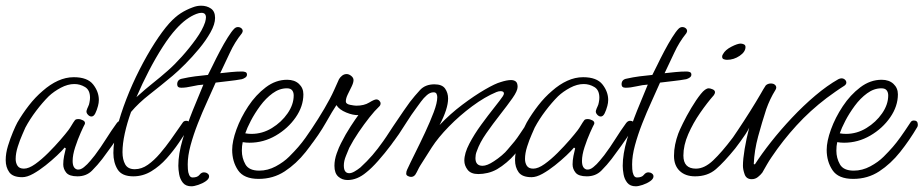

<svg xmlns="http://www.w3.org/2000/svg" viewBox="-22 -618 3242 674"><path d="M56 4Q23 4 10.5 -13.5Q-2 -31 -2 -56Q-2 -80 6 -106Q14 -132 23.5 -154.5Q33 -177 39 -188Q57 -219 79.5 -248Q102 -277 128 -299Q154 -322 181.5 -334.5Q209 -347 237 -347Q285 -347 305 -321.5Q325 -296 325 -267Q325 -257 322 -246Q318 -231 312.5 -220Q307 -209 299 -209Q292 -209 286 -216Q280 -223 282 -230Q284 -237 287.5 -244Q291 -251 292 -258Q293 -263 293.5 -267Q294 -271 294 -275Q294 -302 276.5 -312.5Q259 -323 239 -323Q216 -323 191.5 -310Q167 -297 149 -280Q127 -258 105 -229Q83 -200 67 -170Q65 -165 56.5 -146Q48 -127 40.5 -103.5Q33 -80 33 -60Q33 -46 39.5 -36Q46 -26 62 -26Q79 -26 101.5 -42Q124 -58 147.5 -81.5Q171 -105 190 -127Q209 -149 218 -161Q224 -169 229.5 -178.5Q235 -188 241 -196Q244 -200 253 -200Q261 -200 269.5 -195.5Q278 -191 276 -183Q272 -176 261.5 -152.5Q251 -129 242 -101.5Q233 -74 233 -53Q233 -27 249 -23Q260 -21 272.5 -31Q285 -41 295.5 -54Q306 -67 311 -73Q332 -101 350.5 -130.5Q369 -160 388 -186Q394 -194 402 -194Q416 -194 416 -179Q416 -174 403 -153.5Q390 -133 371.5 -107Q353 -81 337 -60Q321 -39 301 -19Q281 1 250 1Q221 1 210.5 -12Q200 -25 200 -41Q200 -55 203 -70.5Q206 -86 209 -97L205 -100Q196 -89 178 -72Q160 -55 138 -37.5Q116 -20 94.5 -8Q73 4 56 4Z M446 1Q406 1 391 -23Q376 -47 376 -81Q376 -119 388.5 -168Q401 -217 421.5 -270Q442 -323 468 -374Q494 -425 521 -467Q548 -509 572 -536Q593 -559 612.5 -571.5Q632 -584 654 -592Q669 -598 684 -598Q704 -598 718.5 -588Q733 -578 733 -555Q733 -533 717 -504.5Q701 -476 677 -447Q653 -418 628 -393Q603 -368 584 -352Q542 -317 503 -286.5Q464 -256 438 -225Q424 -186 416 -149.5Q408 -113 408 -84Q408 -58 417.5 -41Q427 -24 451 -24Q475 -24 497 -39.5Q519 -55 539.5 -79Q560 -103 577 -127Q589 -144 600.5 -160.5Q612 -177 619 -187Q623 -194 632 -194Q643 -194 643 -183Q643 -176 637 -165Q625 -145 606 -117Q587 -89 563 -62Q539 -35 509.5 -17Q480 1 446 1ZM596 -516Q574 -492 549.5 -454Q525 -416 501 -370Q477 -324 457 -277Q489 -306 515 -326.5Q541 -347 567 -370Q590 -390 616.5 -419.5Q643 -449 666 -481Q689 -513 698 -540Q701 -551 701 -557Q701 -573 685 -573Q681 -573 676.5 -572Q672 -571 667 -569Q649 -562 631.5 -549Q614 -536 596 -516Z M650 36Q630 36 620 23.5Q610 11 607 -6Q604 -23 604 -36Q604 -77 619 -128Q634 -179 654.5 -230Q675 -281 692 -321Q674 -320 652.5 -315Q631 -310 614 -310Q600 -310 600 -322Q600 -339 618 -342Q640 -347 663 -350Q686 -353 708 -355Q714 -366 725 -389Q736 -412 750 -438.5Q764 -465 777.5 -486.5Q791 -508 800 -517Q806 -523 813 -523Q820 -523 825 -519Q830 -515 830 -509Q830 -506 827 -501Q802 -470 785 -433Q768 -396 751 -361Q769 -363 789 -365Q809 -367 828 -367Q834 -367 839.5 -365Q845 -363 845 -356Q845 -350 839.5 -346Q834 -342 827 -340Q805 -336 781.5 -333.5Q758 -331 735 -328Q722 -298 705 -261Q688 -224 672.5 -184.5Q657 -145 647 -108Q637 -71 637 -41Q637 -36 637.5 -24.5Q638 -13 642 -4Q646 5 654 5Q671 5 678 -4Q685 -13 694 -13Q701 -13 706.5 -9Q712 -5 712 1Q712 10 700.5 18Q689 26 674 31Q659 36 650 36Z M886 10Q834 10 813.5 -20.5Q793 -51 793 -92Q793 -122 808 -163.5Q823 -205 849.5 -245Q876 -285 911 -311.5Q946 -338 986 -338Q1012 -338 1027.5 -323.5Q1043 -309 1043 -287Q1043 -245 1016 -206Q989 -167 946 -142Q903 -117 854 -117Q848 -117 842 -117.5Q836 -118 830 -119Q827 -106 827 -89Q827 -63 839.5 -41Q852 -19 888 -19Q918 -19 946 -34Q974 -49 993 -68Q1012 -87 1025 -102Q1038 -117 1052 -136.5Q1066 -156 1087 -188Q1091 -195 1099 -195Q1113 -195 1113 -180Q1113 -175 1111 -172Q1084 -126 1051 -84.5Q1018 -43 977.5 -16.5Q937 10 886 10ZM861 -148Q899 -148 932.5 -168.5Q966 -189 987.5 -220Q1009 -251 1009 -283Q1009 -294 1003.5 -301Q998 -308 985 -308Q959 -308 935 -290.5Q911 -273 891.5 -246.5Q872 -220 858.5 -194Q845 -168 839 -150Q844 -149 849.5 -148.5Q855 -148 861 -148Z M1198 14Q1179 14 1165.5 2Q1152 -10 1152 -36Q1152 -57 1160 -79.5Q1168 -102 1175 -115Q1191 -147 1209 -174.5Q1227 -202 1236 -214Q1218 -213 1193.5 -223Q1169 -233 1159 -249Q1146 -230 1122 -187.5Q1098 -145 1061 -98Q1055 -90 1047 -90Q1032 -90 1032 -103Q1032 -108 1035 -112Q1050 -133 1072.5 -166.5Q1095 -200 1116.5 -236.5Q1138 -273 1151 -302Q1155 -311 1159.5 -321Q1164 -331 1168 -340Q1172 -347 1179 -352.5Q1186 -358 1195 -358Q1203 -358 1211 -351.5Q1219 -345 1219 -337Q1219 -328 1212.5 -314.5Q1206 -301 1199 -287Q1192 -273 1192 -262Q1192 -253 1207 -250Q1222 -247 1229 -247Q1256 -247 1274 -258Q1292 -269 1299 -269Q1305 -269 1309.5 -264.5Q1314 -260 1314 -255Q1314 -248 1308 -243Q1294 -230 1275 -206Q1256 -182 1237 -154Q1218 -126 1204 -99Q1200 -89 1192.5 -71Q1185 -53 1185 -37Q1185 -10 1204 -10Q1212 -10 1222.5 -16Q1233 -22 1243 -30Q1267 -52 1285.5 -73.5Q1304 -95 1323 -122Q1342 -149 1367 -187Q1371 -194 1381 -194Q1394 -194 1394 -182Q1394 -176 1388 -165Q1374 -140 1351.5 -110Q1329 -80 1305.5 -53.5Q1282 -27 1264 -13Q1232 14 1198 14Z M1421 3Q1416 3 1410 0Q1404 -3 1404 -8Q1404 -16 1407 -22Q1418 -46 1435.5 -81Q1453 -116 1470.5 -153.5Q1488 -191 1500.5 -224Q1513 -257 1513 -277Q1513 -283 1510.5 -288.5Q1508 -294 1500 -294Q1488 -294 1476.5 -284Q1465 -274 1456 -261.5Q1447 -249 1441 -241Q1421 -214 1407 -191.5Q1393 -169 1378.5 -147.5Q1364 -126 1343 -100Q1340 -96 1336.5 -93.5Q1333 -91 1327 -91Q1321 -91 1316.5 -97Q1312 -103 1315 -108Q1337 -143 1358 -174.5Q1379 -206 1395 -229Q1411 -252 1417 -260Q1434 -282 1452.5 -302Q1471 -322 1503 -322Q1530 -322 1540.5 -307Q1551 -292 1551 -272Q1551 -236 1521 -179Q1558 -218 1600.5 -250Q1643 -282 1680 -303.5Q1717 -325 1736 -330Q1745 -333 1754.5 -335Q1764 -337 1772 -337Q1782 -337 1788.5 -332Q1795 -327 1795 -313Q1795 -299 1777 -273.5Q1759 -248 1733.5 -215.5Q1708 -183 1685 -150Q1662 -117 1652 -88Q1649 -81 1648 -74.5Q1647 -68 1647 -63Q1647 -36 1672 -36Q1688 -36 1712 -52Q1726 -61 1739.5 -72.5Q1753 -84 1760 -93Q1775 -110 1784.5 -122Q1794 -134 1803.5 -148.5Q1813 -163 1828 -185Q1831 -190 1834 -192Q1837 -194 1844 -194Q1855 -194 1855 -180Q1855 -174 1846 -159.5Q1837 -145 1824.5 -127.5Q1812 -110 1800.5 -95.5Q1789 -81 1784 -75Q1773 -62 1756.5 -48Q1740 -34 1723 -24Q1707 -15 1690 -11Q1673 -7 1657 -7Q1631 -7 1619.5 -22Q1608 -37 1608 -54Q1608 -80 1625.5 -113.5Q1643 -147 1667.5 -180.5Q1692 -214 1713.5 -241Q1735 -268 1743 -280Q1745 -283 1746 -285.5Q1747 -288 1747 -290Q1747 -298 1735 -298Q1729 -298 1721 -295Q1680 -278 1635.5 -245Q1591 -212 1553.5 -173.5Q1516 -135 1494 -101L1454 -38Q1449 -30 1445 -21.5Q1441 -13 1436 -5Q1430 3 1421 3Z M1844 4Q1811 4 1798.5 -13.5Q1786 -31 1786 -56Q1786 -80 1794 -106Q1802 -132 1811.5 -154.5Q1821 -177 1827 -188Q1845 -219 1867.5 -248Q1890 -277 1916 -299Q1942 -322 1969.5 -334.5Q1997 -347 2025 -347Q2073 -347 2093 -321.5Q2113 -296 2113 -267Q2113 -257 2110 -246Q2106 -231 2100.5 -220Q2095 -209 2087 -209Q2080 -209 2074 -216Q2068 -223 2070 -230Q2072 -237 2075.5 -244Q2079 -251 2080 -258Q2081 -263 2081.5 -267Q2082 -271 2082 -275Q2082 -302 2064.5 -312.5Q2047 -323 2027 -323Q2004 -323 1979.5 -310Q1955 -297 1937 -280Q1915 -258 1893 -229Q1871 -200 1855 -170Q1853 -165 1844.5 -146Q1836 -127 1828.5 -103.5Q1821 -80 1821 -60Q1821 -46 1827.5 -36Q1834 -26 1850 -26Q1867 -26 1889.5 -42Q1912 -58 1935.5 -81.5Q1959 -105 1978 -127Q1997 -149 2006 -161Q2012 -169 2017.5 -178.5Q2023 -188 2029 -196Q2032 -200 2041 -200Q2049 -200 2057.5 -195.5Q2066 -191 2064 -183Q2060 -176 2049.5 -152.5Q2039 -129 2030 -101.5Q2021 -74 2021 -53Q2021 -27 2037 -23Q2048 -21 2060.5 -31Q2073 -41 2083.5 -54Q2094 -67 2099 -73Q2120 -101 2138.5 -130.5Q2157 -160 2176 -186Q2182 -194 2190 -194Q2204 -194 2204 -179Q2204 -174 2191 -153.5Q2178 -133 2159.5 -107Q2141 -81 2125 -60Q2109 -39 2089 -19Q2069 1 2038 1Q2009 1 1998.5 -12Q1988 -25 1988 -41Q1988 -55 1991 -70.5Q1994 -86 1997 -97L1993 -100Q1984 -89 1966 -72Q1948 -55 1926 -37.5Q1904 -20 1882.5 -8Q1861 4 1844 4Z M2210 36Q2190 36 2180 23.5Q2170 11 2167 -6Q2164 -23 2164 -36Q2164 -77 2179 -128Q2194 -179 2214.5 -230Q2235 -281 2252 -321Q2234 -320 2212.5 -315Q2191 -310 2174 -310Q2160 -310 2160 -322Q2160 -339 2178 -342Q2200 -347 2223 -350Q2246 -353 2268 -355Q2274 -366 2285 -389Q2296 -412 2310 -438.5Q2324 -465 2337.5 -486.5Q2351 -508 2360 -517Q2366 -523 2373 -523Q2380 -523 2385 -519Q2390 -515 2390 -509Q2390 -506 2387 -501Q2362 -470 2345 -433Q2328 -396 2311 -361Q2329 -363 2349 -365Q2369 -367 2388 -367Q2394 -367 2399.5 -365Q2405 -363 2405 -356Q2405 -350 2399.5 -346Q2394 -342 2387 -340Q2365 -336 2341.5 -333.5Q2318 -331 2295 -328Q2282 -298 2265 -261Q2248 -224 2232.5 -184.5Q2217 -145 2207 -108Q2197 -71 2197 -41Q2197 -36 2197.5 -24.5Q2198 -13 2202 -4Q2206 5 2214 5Q2231 5 2238 -4Q2245 -13 2254 -13Q2261 -13 2266.5 -9Q2272 -5 2272 1Q2272 10 2260.5 18Q2249 26 2234 31Q2219 36 2210 36Z M2530 -408Q2525 -408 2519 -410Q2513 -412 2513 -419Q2513 -424 2516 -428Q2524 -443 2545.5 -454Q2567 -465 2578 -465Q2583 -465 2589 -462.5Q2595 -460 2595 -453Q2595 -436 2574.5 -422Q2554 -408 2530 -408ZM2418 1Q2384 1 2364 -18Q2344 -37 2344 -71Q2344 -91 2348 -110.5Q2352 -130 2359 -149Q2363 -160 2375.5 -185.5Q2388 -211 2405 -239.5Q2422 -268 2438 -288Q2454 -308 2466 -308Q2471 -308 2479.5 -304.5Q2488 -301 2488 -294Q2488 -290 2484 -284Q2461 -258 2436 -222Q2411 -186 2394 -147Q2377 -108 2377 -72Q2377 -26 2421 -26Q2451 -26 2481.5 -55Q2512 -84 2549 -133Q2560 -147 2568.5 -160.5Q2577 -174 2584 -184Q2591 -191 2599 -191Q2611 -191 2611 -182Q2611 -171 2595 -147Q2579 -123 2559 -97Q2520 -49 2491 -24Q2462 1 2418 1Z M2617 11Q2598 11 2592 -6Q2586 -23 2586 -36Q2586 -59 2592 -95Q2598 -131 2608 -170Q2596 -151 2582.5 -132Q2569 -113 2558 -97Q2554 -90 2546 -90Q2539 -90 2533.5 -96Q2528 -102 2533 -109Q2546 -128 2567.5 -160Q2589 -192 2611 -227Q2633 -262 2648 -288Q2653 -297 2657.5 -304.5Q2662 -312 2666 -318Q2673 -325 2685 -325Q2692 -325 2697.5 -321Q2703 -317 2703 -310Q2703 -308 2702 -306Q2701 -304 2700 -302Q2690 -286 2682 -269Q2674 -252 2668 -235Q2653 -189 2639.5 -139.5Q2626 -90 2624 -42L2628 -41Q2651 -77 2684.5 -119.5Q2718 -162 2758 -204.5Q2798 -247 2840 -282.5Q2882 -318 2921 -340Q2927 -343 2932 -343Q2939 -343 2944 -338.5Q2949 -334 2949 -328Q2949 -322 2942 -317Q2926 -307 2910.5 -296Q2895 -285 2880 -274Q2822 -230 2774 -177.5Q2726 -125 2687 -67Q2678 -54 2670 -40Q2662 -26 2654 -12Q2648 -4 2638.5 3.5Q2629 11 2617 11Z M2973 10Q2921 10 2900.5 -20.5Q2880 -51 2880 -92Q2880 -122 2895 -163.5Q2910 -205 2936.5 -245Q2963 -285 2998 -311.5Q3033 -338 3073 -338Q3099 -338 3114.5 -323.5Q3130 -309 3130 -287Q3130 -245 3103 -206Q3076 -167 3033 -142Q2990 -117 2941 -117Q2935 -117 2929 -117.5Q2923 -118 2917 -119Q2914 -106 2914 -89Q2914 -63 2926.5 -41Q2939 -19 2975 -19Q3005 -19 3033 -34Q3061 -49 3080 -68Q3099 -87 3112 -102Q3125 -117 3139 -136.5Q3153 -156 3174 -188Q3178 -195 3186 -195Q3200 -195 3200 -180Q3200 -175 3198 -172Q3171 -126 3138 -84.5Q3105 -43 3064.5 -16.5Q3024 10 2973 10ZM2948 -148Q2986 -148 3019.5 -168.5Q3053 -189 3074.5 -220Q3096 -251 3096 -283Q3096 -294 3090.5 -301Q3085 -308 3072 -308Q3046 -308 3022 -290.5Q2998 -273 2978.5 -246.5Q2959 -220 2945.5 -194Q2932 -168 2926 -150Q2931 -149 2936.5 -148.5Q2942 -148 2948 -148Z"/></svg>

Font: Ms Madi
Style: Regular
Weight: 400
Designer: Robert E. Leuschke
Foundry: Robert E. Leuschke
Version: Version 1.010; ttfautohint (v1.8.3)